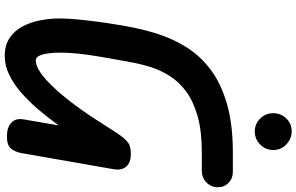

<svg xmlns="http://www.w3.org/2000/svg" viewBox="-246 -1028 1284 832"><g transform="rotate(90 396.0 -612.0)"><path d="M222.5 9.5Q175.5 9.5 144 -12Q112.5 -33.5 94.2 -68.2Q76 -103 68 -144.8Q60 -186.5 60 -227Q60 -261.5 64.2 -306Q68.5 -350.5 74.2 -393.8Q80 -437 85.5 -469.5Q91 -502 93 -513.5Q105 -583 126 -650.2Q147 -717.5 184 -777Q221 -836.5 280.5 -881.8Q340 -927 428.5 -953Q517 -979 642 -979H724.5Q753 -979 772.2 -960.5Q791.5 -942 791.5 -914Q791.5 -885.5 771 -865Q750.5 -844.5 719.5 -844.5H639.5Q547.5 -844.5 483.2 -826.2Q419 -808 376.8 -776.8Q334.5 -745.5 309.2 -705.5Q284 -665.5 270.2 -621.5Q256.5 -577.5 249 -534Q244 -505.5 237 -467.8Q230 -430 223.2 -388.5Q216.5 -347 212.2 -306.8Q208 -266.5 208 -233.5Q208 -202.5 211.5 -177.8Q215 -153 222.2 -139Q229.5 -125 241.5 -125Q264.5 -125 292.2 -143.8Q320 -162.5 349.5 -192.8Q379 -223 407 -258.2Q435 -293.5 458.5 -327Q482 -360.5 497.5 -385Q526.5 -429.5 545.2 -459.2Q564 -489 578 -505.5Q595.5 -526 610.2 -531.5Q625 -537 647.5 -537Q685 -537 702.2 -516.8Q719.5 -496.5 713 -461L643.5 -63.5Q638.5 -36 624.2 -18Q610 0 571 0Q532 0 511.5 -19.2Q491 -38.5 497.5 -73.5L523.5 -224.5Q490.5 -178.5 454.8 -136.5Q419 -94.5 381 -61.5Q343 -28.5 303.2 -9.5Q263.5 9.5 222.5 9.5ZM549 -1074Q517.5 -1074 494 -1097.2Q470.5 -1120.5 470.5 -1154Q470.5 -1186.5 493 -1210.2Q515.5 -1234 549 -1234Q580.5 -1234 605.2 -1211.2Q630 -1188.5 630 -1154Q630 -1120.5 606.2 -1097.2Q582.5 -1074 549 -1074Z"/></g></svg>

Font: Edu QLD Hand
Style: Regular
Weight: 400
Designer: Tina and Corey Anderson, Eben Sorkin
Foundry: Sorkin Type Co.
Version: Version 2.000